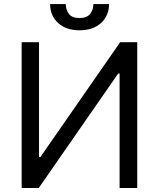

<svg xmlns="http://www.w3.org/2000/svg" viewBox="-20 -938 793 958"><path d="M88.1 -727.3V0H173.3L569.6 -571H576.7V0H664.8V-727.3H579.5L181.8 -154.8H174.7V-727.3ZM446 -917.6H524.1Q524.1 -860.1 484.4 -823.5Q444.6 -786.9 376.4 -786.9Q309.3 -786.9 269.7 -823.5Q230.1 -860.1 230.1 -917.6H308.2Q308.2 -889.9 323.7 -869Q339.1 -848 376.4 -848Q413.7 -848 429.9 -869Q446 -889.9 446 -917.6Z"/></svg>

Font: Inter UI
Style: Regular
Weight: 400
Designer: Rasmus Andersson
Foundry: rsms
Version: 3.2;8d6f07862